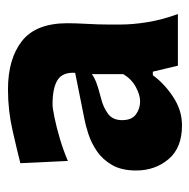

<svg xmlns="http://www.w3.org/2000/svg" viewBox="-17 -850 494 501"><g transform="rotate(-90 230.5 -600.0)"><path d="M153.3 -372.6Q94.7 -372.6 65.2 -407.7Q35.6 -442.9 35.6 -492.2Q35.6 -530.3 50 -555.2Q64.5 -580.1 86.2 -594.7Q107.9 -609.4 130.4 -616.7Q152.8 -624 168.9 -627L290.5 -651.4Q292.5 -684.1 271.7 -697.3Q251 -710.4 208 -710.4Q198.2 -710.4 173.6 -705.3Q148.9 -700.2 118.4 -691.2Q87.9 -682.1 60.5 -670.4L54.7 -794.4Q87.4 -802.7 139.9 -814.7Q192.4 -826.7 247.1 -826.7Q326.7 -826.7 373.3 -790.3Q419.9 -753.9 419.9 -671.4Q419.9 -650.4 418.2 -619.9Q416.5 -589.4 416.5 -565.9V-533.2Q416.5 -501 422.6 -463.1Q428.7 -425.3 443.8 -383.3H309.1L293.5 -448.7H284.2Q262.7 -418.9 227.8 -395.8Q192.9 -372.6 153.3 -372.6ZM216.3 -481.9Q232.9 -481.9 253.7 -493.2Q274.4 -504.4 287.1 -525.9V-607.9Q278.8 -601.6 266.6 -596.7Q254.4 -591.8 222.7 -583.5Q202.1 -578.6 184.6 -566.4Q167 -554.2 167 -528.8Q167 -503.9 181.9 -492.9Q196.8 -481.9 216.3 -481.9Z"/></g></svg>

Font: Pinar-DS4-FD ExtraBold
Style: Regular
Weight: 800
Designer: Amin Abedi
Version: Version 3.000